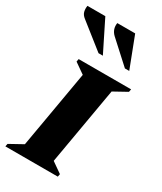

<svg xmlns="http://www.w3.org/2000/svg" viewBox="-233 -885 808 958"><g transform="rotate(30 170.5 -406.0)"><path d="M-30 0 -27 -16 49 -58 126 -502 66 -544 69 -560H371L368 -544L292 -502L215 -58L275 -16L272 0ZM292 -635 167 -749Q140 -775 146 -812H249L317 -635ZM140 -635 -4 -749Q-21 -762 -25 -778Q-29 -794 -26 -812H77L165 -635Z"/></g></svg>

Font: Spectral SC ExtraBold
Style: Italic
Weight: 800
Italic angle: -10°
Designer: Jean-Baptiste Levee
Foundry: Production Type
Version: Version 2.001